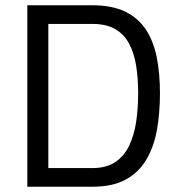

<svg xmlns="http://www.w3.org/2000/svg" viewBox="-20 -711 684 731"><path d="M84 0V-691H331Q407 -691 457 -666.5Q507 -642 536 -597.5Q565 -553 577 -491.5Q589 -430 589 -356Q589 -281 577.5 -216.5Q566 -152 537 -103Q508 -54 458 -27Q408 0 331 0ZM164 -71H331Q385 -71 419 -94Q453 -117 472 -157Q491 -197 498.5 -248Q506 -299 506 -356Q506 -412 498.5 -460Q491 -508 472 -544Q453 -580 419 -600Q385 -620 331 -620H164Z"/></svg>

Font: Cairo Play
Style: Regular
Weight: 400
Designer: Mohamed Gaber, Accademia di Belle Arti di Urbino
Foundry: Kief Type Foundry, Accademia di Belle Arti di Urbino
Version: Version 3.119